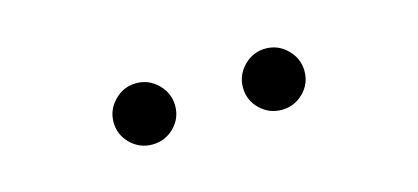

<svg xmlns="http://www.w3.org/2000/svg" viewBox="-27 -818 640 294"><g transform="rotate(-15 293.0 -670.5)"><path d="M190.4 -621.6Q170.4 -621.6 156 -635.7Q141.6 -649.9 141.6 -669.9Q141.6 -689.9 156 -704.3Q170.4 -718.8 190.4 -718.8Q210.4 -718.8 224.9 -704.3Q239.3 -689.9 239.3 -669.9Q239.3 -649.9 224.9 -635.7Q210.4 -621.6 190.4 -621.6ZM395.5 -621.6Q375.5 -621.6 361.1 -635.7Q346.7 -649.9 346.7 -669.9Q346.7 -689.9 361.1 -704.3Q375.5 -718.8 395.5 -718.8Q415.5 -718.8 429.9 -704.3Q444.3 -689.9 444.3 -669.9Q444.3 -649.9 429.9 -635.7Q415.5 -621.6 395.5 -621.6Z"/></g></svg>

Font: Cascadia Code NF ExtraLight
Style: Regular
Weight: 200
Monospace: yes
Designer: Aaron Bell
Foundry: Saja Typeworks
Version: Version 2404.023; ttfautohint (v1.8.4)